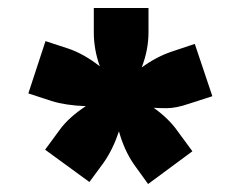

<svg xmlns="http://www.w3.org/2000/svg" viewBox="-20 -682 601 481"><path d="M215 -662H352V-601Q352 -557 335 -513Q372 -540 411 -553L468 -572L512 -441L453 -422Q421 -411 398 -411Q375 -411 365 -412Q404 -384 426 -352L462 -303L351 -221L315 -271Q291 -306 278 -353Q263 -308 240 -275L204 -226L93 -307L129 -356Q152 -388 195 -416Q144 -418 109 -429L51 -448L94 -579L152 -560Q190 -547 230 -516Q215 -558 215 -601Z"/></svg>

Font: Sarpanch ExtraBold
Style: Regular
Weight: 800
Designer: Manushi Parikh (Devanagari and Latin), Jyotish Sonowal (Devanagari)
Foundry: Indian Type Foundry
Version: Version 2.004;PS 1.0;hotconv 1.0.78;makeotf.lib2.5.61930; tt